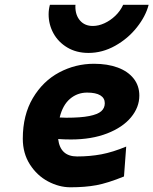

<svg xmlns="http://www.w3.org/2000/svg" viewBox="-20 -774 644 806"><path d="M275.9 12.2Q228 12.2 181.6 -12.5Q135.3 -37.1 105.5 -83.7Q75.7 -130.4 75.7 -191.9Q75.7 -291 117.9 -362.3Q160.2 -433.6 228.5 -470Q296.9 -506.3 374.5 -506.3Q431.2 -506.3 474.1 -490.5Q517.1 -474.6 541 -444.3Q564.9 -414.1 564.9 -372.6Q564.9 -323.7 530 -281.5Q495.1 -239.3 429.9 -213.9Q364.7 -188.5 277.8 -188.5Q251 -188.5 224.1 -190.4Q232.9 -117.2 303.7 -117.2Q357.4 -117.2 405.5 -126.2Q453.6 -135.3 509.8 -158.7L500.5 -33.2Q432.1 -5.4 384.8 3.4Q337.4 12.2 275.9 12.2ZM258.3 -279.8Q319.3 -279.8 354.7 -286.9Q390.1 -293.9 405 -307.1Q419.9 -320.3 419.9 -340.8Q419.9 -362.3 401.1 -373.8Q382.3 -385.3 345.7 -385.3Q304.7 -385.3 273.9 -359.1Q243.2 -333 230.5 -280.8Q249 -279.8 258.3 -279.8ZM351.6 -551.8Q300.8 -551.8 262.7 -574.5Q224.6 -597.2 204.3 -634.3Q184.1 -671.4 184.1 -713.9Q184.1 -733.9 189.5 -753.9H296.9Q296.4 -751.5 296.4 -746.6Q296.4 -710 316.2 -687.5Q335.9 -665 369.6 -665Q393.6 -665 418.2 -676.3Q442.9 -687.5 463.9 -707.5Q484.9 -727.5 497.1 -753.9H604Q591.8 -706.1 554.4 -658.9Q517.1 -611.8 463.4 -581.8Q409.7 -551.8 351.6 -551.8Z"/></svg>

Font: Lesson One Extra
Style: Italic
Weight: 800
Italic angle: -14°
Designer: But Ko, Victor Gaultney, Annie Olsen, Julie Remington, Don Collingsworth, Eric Hays, Becca Hirsbrunner
Version: Version 1.100